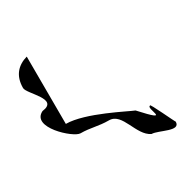

<svg xmlns="http://www.w3.org/2000/svg" viewBox="-146 -883 876 893"><g transform="rotate(-30 292.0 -436.5)"><path d="M24 -634C24 -602 147 -508 49 -496C-37 -454 112 -318 150 -318C204 -318 238 -304 295 -304C367 -304 369 -180 435 -150C471 -150 561 -90 561 -144C561 -138 495 -283 495 -268C467 -268 553 -141 425 -282C397 -292 217 -390 113 -390L112 -752C59 -737 24 -700 24 -634Z"/></g></svg>

Font: Alpina
Style: Regular
Weight: 400
Version: Version 0.9